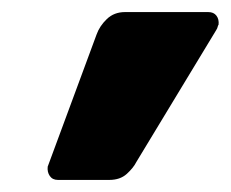

<svg xmlns="http://www.w3.org/2000/svg" viewBox="-20 -621 382 318"><path d="M76 -323Q67 -323 62.5 -329.5Q58 -336 59 -345L140 -564Q145 -578 157 -589.5Q169 -601 187 -601H325Q334 -601 338.5 -595Q343 -589 342 -580Q341 -579 340.5 -576.5Q340 -574 338 -571L206 -353Q201 -343 190 -333Q179 -323 161 -323Z"/></svg>

Font: Rubik ExtraBold
Style: Italic
Weight: 800
Italic angle: -12°
Designer: Hubert and Fischer
Foundry: Hubert and Fischer
Version: Version 2.300;gftools[0.9.30]